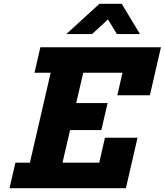

<svg xmlns="http://www.w3.org/2000/svg" viewBox="-20 -988 865 1008"><path d="M192 -740H825L767 -488H596L623 -606H417L380 -447H545L512 -305H348L308 -134H501L531 -265H702L641 0H30L61 -134H137L246 -606H161ZM328 -809 502 -968H619L715 -809H594L547 -886L463 -809Z"/></svg>

Font: Arvo
Style: Bold Italic
Weight: 700
Italic angle: -13°
Designer: Anton Koovit (Cyrillic Expansion: Cyreal)
Foundry: Anton Koovit, Yassin Baggar
Version: Version 3.000